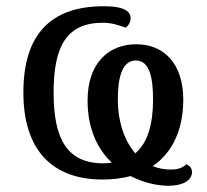

<svg xmlns="http://www.w3.org/2000/svg" viewBox="-20 -566 663 616"><path d="M521 30C566 30 596 13 596 -14C596 -27 587 -35 578 -39C566 -28 551 -22 529 -22C507 -22 487 -26 470 -33C534 -77 568 -151 568 -246C568 -362 506 -424 417 -424C328 -424 261 -363 261 -244C261 -152 293 -87 339 -44C330 -43 321 -42 312 -42C195 -42 152 -120 152 -269C152 -418 194 -493 310 -493C338 -493 363 -485 383 -477C391 -483 399 -493 399 -508C399 -528 381 -546 313 -546C143 -546 55 -456 55 -269C55 -81 151 10 309 10C342 10 372 6 399 -1C440 20 484 30 521 30ZM414 -74C377 -117 358 -180 358 -245C358 -311 369 -372 416 -372C463 -372 471 -308 471 -246C471 -168 454 -108 414 -74Z"/></svg>

Font: Noto Serif Thai
Style: Regular
Weight: 400
Designer: Monotype Design Team
Foundry: Monotype Imaging Inc.
Version: Version 1.901